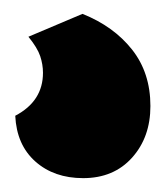

<svg xmlns="http://www.w3.org/2000/svg" viewBox="-20 -55 237 277"><path d="M99 -35Q144 -17 170.5 16.5Q197 50 197 98Q197 143 170.5 172.5Q144 202 100 202Q58 202 31 178Q4 154 2 112Q42 91 42 50Q42 38 38 26Q34 14 21 -2Z"/></svg>

Font: Baloo Tamma
Style: Regular
Weight: 400
Designer: Divya Kowshik and Ek Type
Foundry: Ek Type
Version: Version 1.007;PS 1.000;hotconv 1.0.88;makeotf.lib2.5.647800